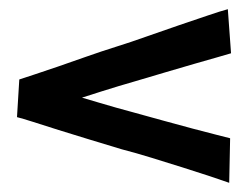

<svg xmlns="http://www.w3.org/2000/svg" viewBox="-20 -504 540 418"><path d="M476 -484 483 -388Q473 -385 452 -379Q431 -373 403 -365Q375 -357 341.5 -347Q308 -337 274 -327Q239 -317 201 -305Q163 -293 127.5 -281.5Q92 -270 63 -261Q34 -252 17 -249L22 -331Q34 -335 55.5 -342Q77 -349 106 -359Q135 -369 167.5 -380.5Q200 -392 235 -403Q264 -412 299 -424.5Q334 -437 369.5 -449Q405 -461 433 -470.5Q461 -480 476 -484ZM479 -106Q465 -111 438 -120Q411 -129 377.5 -139.5Q344 -150 310 -160.5Q276 -171 245 -179Q209 -190 174 -200.5Q139 -211 107.5 -221Q76 -231 52.5 -238.5Q29 -246 17 -249L22 -331Q32 -329 58.5 -321Q85 -313 121 -302.5Q157 -292 195.5 -280.5Q234 -269 268 -260Q301 -251 335 -241.5Q369 -232 399.5 -224Q430 -216 451.5 -210.5Q473 -205 481 -203Z"/></svg>

Font: Truculenta SemiBold
Style: Regular
Weight: 600
Version: Version 1.002